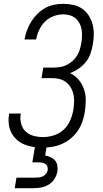

<svg xmlns="http://www.w3.org/2000/svg" viewBox="-20 -763 540 1003"><path d="M205 8Q179 8 154.5 4.5Q130 1 108 -8Q86 -17 68.5 -32.5Q51 -48 40 -69Q29 -90 26 -114.5Q23 -139 27 -164Q27 -166 27.5 -167.5Q28 -169 28 -170H89Q89 -169 88.5 -168Q88 -167 88 -166Q84 -141 90.5 -116.5Q97 -92 114 -76Q131 -60 155 -53.5Q179 -47 205 -47Q233 -47 261.5 -56Q290 -65 312 -85Q334 -105 346 -132.5Q358 -160 363 -188Q366 -208 367 -228.5Q368 -249 364 -268.5Q360 -288 350.5 -304.5Q341 -321 326 -333Q311 -345 292 -350Q273 -355 252 -355H197L206 -410H262Q278 -410 295.5 -413Q313 -416 329 -424Q345 -432 359 -444.5Q373 -457 382.5 -472.5Q392 -488 397 -505Q402 -522 405 -539Q408 -557 408.5 -575Q409 -593 406 -610Q403 -627 395 -642Q387 -657 374.5 -667.5Q362 -678 345 -683Q328 -688 310 -688Q285 -688 259.5 -678.5Q234 -669 215 -650Q196 -631 184.5 -606.5Q173 -582 169 -557H108Q112 -580 120.5 -603.5Q129 -627 142.5 -649Q156 -671 174.5 -689.5Q193 -708 215 -720.5Q237 -733 261.5 -738Q286 -743 310 -743Q337 -743 362.5 -737.5Q388 -732 408.5 -718Q429 -704 443 -682.5Q457 -661 463.5 -636.5Q470 -612 470 -585Q470 -558 465 -532Q461 -508 453 -484Q445 -460 429 -440Q413 -420 391.5 -405Q370 -390 346 -381Q372 -369 390.5 -347Q409 -325 418.5 -297.5Q428 -270 428 -239.5Q428 -209 423 -178Q419 -153 410.5 -128Q402 -103 387 -81Q372 -59 351 -41Q330 -23 305.5 -12Q281 -1 255.5 3.5Q230 8 205 8ZM57 220 66 165H166Q176 165 186 163.5Q196 162 205 157.5Q214 153 221 144Q228 135 229 126Q231 116 227.5 107Q224 98 216.5 93Q209 88 199.5 86.5Q190 85 180 85H149L163 0H224L216 49Q231 52 245 58.5Q259 65 268 76Q277 87 279.5 102.5Q282 118 280 133Q276 153 264.5 171.5Q253 190 235 201Q217 212 197 216Q177 220 157 220Z"/></svg>

Font: Iosevka SS04 Light
Style: Italic
Weight: 300
Italic angle: -9°
Monospace: yes
Designer: Belleve Invis
Foundry: Belleve Invis
Version: Version 19.0.0; ttfautohint (v1.8.4)